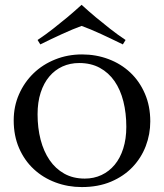

<svg xmlns="http://www.w3.org/2000/svg" viewBox="-20 -757 671 786"><path d="M36.1 -264.2Q36.1 -321.8 57.9 -371.1Q79.6 -420.4 117.2 -456.8Q154.8 -493.2 206.1 -513.7Q257.3 -534.2 315.9 -534.2Q373.5 -534.2 424.6 -514.9Q475.6 -495.6 513.4 -460Q551.3 -424.3 573.2 -373.5Q595.2 -322.8 595.2 -259.8Q595.2 -207.5 576.7 -158.9Q558.1 -110.4 522.5 -73Q486.8 -35.6 434.6 -13.4Q382.3 8.8 314.9 8.8Q257.8 8.8 207 -10.3Q156.2 -29.3 118.2 -64.7Q80.1 -100.1 58.1 -150.6Q36.1 -201.2 36.1 -264.2ZM327.1 -25.9Q364.3 -25.9 395.5 -40.5Q426.8 -55.2 449.5 -82.5Q472.2 -109.9 484.6 -149.2Q497.1 -188.5 497.1 -237.8Q497.1 -293.9 485.1 -341.8Q473.1 -389.6 449 -424.6Q424.8 -459.5 388.7 -479.2Q352.5 -499 304.2 -499Q267.1 -499 235.8 -484.9Q204.6 -470.7 181.9 -443.8Q159.2 -417 146.5 -377.9Q133.8 -338.9 133.8 -289.1Q133.8 -233.4 146.2 -185.3Q158.7 -137.2 182.9 -101.8Q207 -66.4 243.2 -46.1Q279.3 -25.9 327.1 -25.9ZM314 -737.3Q342.3 -711.4 372.6 -686Q398.9 -664.1 430.7 -639.2Q462.4 -614.3 494.1 -593.3L482.9 -575.2Q461.9 -585.4 439 -596.4Q416 -607.4 393.8 -617.7Q371.6 -627.9 351.1 -636.5Q330.6 -645 314 -650.9Q297.4 -645 277.1 -636.5Q256.8 -627.9 234.6 -617.9Q212.4 -607.9 189.5 -596.9Q166.5 -585.9 145 -575.2L133.8 -593.3Q165.5 -614.3 197.3 -639.2Q229 -664.1 255.4 -686Q285.6 -711.4 314 -737.3Z"/></svg>

Font: Marcellus SC
Style: Regular
Weight: 400
Designer: Astigmatic (AOETI)
Foundry: Astigmatic (AOETI)
Version: Version 1.001